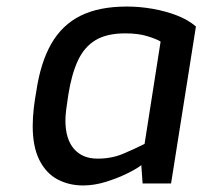

<svg xmlns="http://www.w3.org/2000/svg" viewBox="-20 -561 619 587"><path d="M234 6Q191 6 156 -12.5Q121 -31 100.5 -71.5Q80 -112 80 -176Q80 -203 83.5 -232Q87 -261 91 -282Q104 -370 137 -427.5Q170 -485 226.5 -513Q283 -541 368 -541Q407 -541 447 -534Q487 -527 521.5 -513.5Q556 -500 579 -480L503 0H416L412 -56Q398 -45 368.5 -30.5Q339 -16 303.5 -5Q268 6 234 6ZM278 -76Q321 -76 355.5 -90.5Q390 -105 422 -121L471 -434Q458 -442 430 -450.5Q402 -459 363 -459Q307 -459 272.5 -438.5Q238 -418 218.5 -376.5Q199 -335 189 -272Q185 -247 182.5 -227Q180 -207 180 -193Q180 -136 206 -106Q232 -76 278 -76Z"/></svg>

Font: Exo Thin Medium
Style: Italic
Weight: 500
Italic angle: -9°
Version: Version 2.000